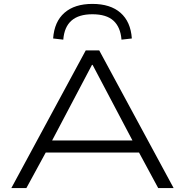

<svg xmlns="http://www.w3.org/2000/svg" viewBox="-20 -963 947 983"><path d="M38 0 419 -705H488L869 0H790L681 -202L723 -182H181L225 -202L115 0ZM451 -631 239 -229 207 -244H698L666 -229L454 -631ZM304 -760 252 -766Q258 -852 310 -897.5Q362 -943 453 -943Q545 -943 597 -897.5Q649 -852 655 -766L602 -760Q597 -824 561 -857Q525 -890 453 -890Q383 -890 346 -857.5Q309 -825 304 -760Z"/></svg>

Font: Nunito Sans 10pt Expanded Light
Style: Regular
Weight: 300
Width: 7
Designer: Vernon Adams
Foundry: Vernon Adams
Version: Version 3.101;gftools[0.9.27]